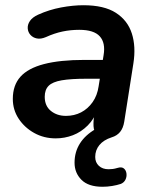

<svg xmlns="http://www.w3.org/2000/svg" viewBox="-20 -519 587 734"><path d="M372 195Q318 195 291.5 168.5Q265 142 265 103Q265 62 285.5 29.5Q306 -3 346 -26L342 -17Q338 -26 337.5 -37Q337 -48 338 -61L348 -124L355 -104Q341 -65 315.5 -39.5Q290 -14 258.5 -2Q227 10 193 10Q148 10 111 -10.5Q74 -31 51.5 -65Q29 -99 29 -141Q29 -193 58 -225.5Q87 -258 148 -274Q209 -290 304 -290H384L373 -218H310Q251 -218 216 -212Q181 -206 166 -191Q151 -176 151 -149Q151 -114 174.5 -95Q198 -76 232 -76Q264 -76 290 -89.5Q316 -103 334 -128.5Q352 -154 357 -189L376 -308Q384 -355 361.5 -380Q339 -405 283 -405Q250 -405 219 -398.5Q188 -392 155 -377Q136 -369 121 -372Q106 -375 96.5 -385.5Q87 -396 86 -410.5Q85 -425 94.5 -439Q104 -453 126 -463Q168 -482 213.5 -490.5Q259 -499 299 -499Q378 -499 423 -470Q468 -441 484 -391Q500 -341 490 -277L455 -54Q451 -29 439 -14.5Q427 0 407 6Q376 16 360 35.5Q344 55 344 81Q344 102 358 115Q372 128 395 128Q403 128 411 127Q419 126 429 123Q445 118 453.5 125Q462 132 463.5 144.5Q465 157 459.5 168Q454 179 442 184Q427 189 408.5 192Q390 195 372 195Z"/></svg>

Font: Nunito ExtraLight
Style: Italic
Weight: 200
Italic angle: -9°
Designer: Vernon Adams
Foundry: Vernon Adams
Version: Version 3.602